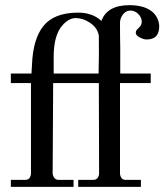

<svg xmlns="http://www.w3.org/2000/svg" viewBox="-20 -724 637 744"><path d="M102 -439 104 -474Q108 -573 148 -623Q188 -673 276 -675Q336 -677 373 -643Q395 -704 482 -704Q543 -704 574 -675Q595 -654 597 -624Q598 -571 548 -571Q536 -571 519.5 -580Q503 -589 507 -603Q508 -607 519.5 -618Q531 -629 529 -644.5Q527 -660 513.5 -672Q500 -684 483.5 -683Q467 -682 456 -667.5Q445 -653 445 -635Q445 -577 446 -536V-439H564V-402H445V-50Q448 -27 467 -27H526V0H283V-27H341Q361 -27 364 -50L363 -402H186L184 -50Q189 -27 207 -27H265V0H22V-27H78Q97 -27 100 -50V-402H22V-439ZM363 -586Q357 -619 325 -638Q300 -654 273.5 -654Q247 -654 222 -626Q188 -588 188 -503V-439H362Q364 -505 363 -586Z"/></svg>

Font: GFS Didot
Style: Regular
Weight: 400
Designer: Takis Katsoulidis and George D. Matthiopoulos
Foundry: Takis Katsoulidis and George D. Matthiopoulos
Version: Version 1.0